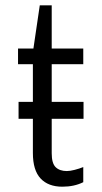

<svg xmlns="http://www.w3.org/2000/svg" viewBox="-20 -694 386 724"><path d="M175 -246V-116Q175 -78 190 -63.5Q205 -49 232 -49Q244 -49 261.5 -53.5Q279 -58 294 -64V-7Q260 10 215 10Q162 10 133 -21Q104 -52 104 -117V-246H50V-310H104V-452H48V-511H106L130 -674H175V-511H294V-452H175V-310H295V-246Z"/></svg>

Font: Chivo Light
Style: Regular
Weight: 300
Designer: Hector Gatti
Foundry: Omnibus-Type
Version: Version 1.007